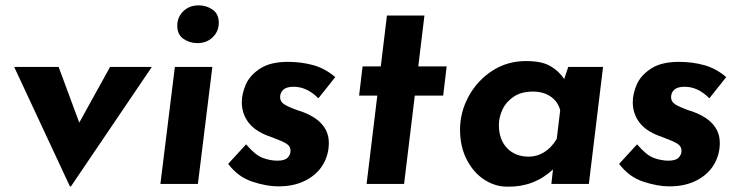

<svg xmlns="http://www.w3.org/2000/svg" viewBox="-20 -687 2766 717"><path d="M547 -437 245 9H241L33 -437H199L276 -229L391 -437Z M773 -437 719 0H579L633 -437ZM722 -667Q751 -667 774 -651Q797 -635 797 -602Q797 -570 774.5 -548Q752 -526 717 -526Q688 -526 665 -542Q642 -558 642 -591Q642 -623 664.5 -645Q687 -667 722 -667Z M832 -75 899 -148Q933 -108 961 -97.5Q989 -87 1016 -87Q1043 -87 1054 -98Q1065 -109 1065 -124Q1065 -141 1049.5 -150.5Q1034 -160 999 -173L980 -180Q930 -199 906.5 -231.5Q883 -264 883 -305Q883 -337 898 -371.5Q913 -406 951.5 -431Q990 -456 1055 -456Q1106 -456 1150.5 -443.5Q1195 -431 1232 -399L1169 -320Q1126 -363 1077 -363Q1050 -363 1038 -352Q1026 -341 1026 -324Q1026 -307 1042 -297Q1058 -287 1092 -275Q1109 -270 1120 -265Q1208 -228 1208 -153Q1208 -110 1186.5 -73Q1165 -36 1122 -13.5Q1079 9 1019 9Q976 9 922.5 -8.5Q869 -26 832 -75Z M1565 -629 1542 -439H1648L1635 -330H1529L1489 0H1349L1389 -330H1321L1334 -439H1402L1425 -629Z M2232 -437 2179 0H2039L2045 -54Q1973 12 1876 10Q1832 11 1791 -14.5Q1750 -40 1724 -89Q1698 -138 1698 -203Q1698 -268 1730 -327Q1762 -386 1818 -422.5Q1874 -459 1944 -459Q2002 -459 2034 -441Q2066 -423 2087 -392L2102 -437ZM2072 -275Q2064 -307 2037 -326Q2010 -345 1970 -345Q1927 -345 1898.5 -326Q1870 -307 1856.5 -278Q1843 -249 1843 -220Q1843 -166 1873.5 -134Q1904 -102 1955 -102Q1985 -102 2012 -118.5Q2039 -135 2059 -168Z M2292 -75 2359 -148Q2393 -108 2421 -97.5Q2449 -87 2476 -87Q2503 -87 2514 -98Q2525 -109 2525 -124Q2525 -141 2509.5 -150.5Q2494 -160 2459 -173L2440 -180Q2390 -199 2366.5 -231.5Q2343 -264 2343 -305Q2343 -337 2358 -371.5Q2373 -406 2411.5 -431Q2450 -456 2515 -456Q2566 -456 2610.5 -443.5Q2655 -431 2692 -399L2629 -320Q2586 -363 2537 -363Q2510 -363 2498 -352Q2486 -341 2486 -324Q2486 -307 2502 -297Q2518 -287 2552 -275Q2569 -270 2580 -265Q2668 -228 2668 -153Q2668 -110 2646.5 -73Q2625 -36 2582 -13.5Q2539 9 2479 9Q2436 9 2382.5 -8.5Q2329 -26 2292 -75Z"/></svg>

Font: Josefin Sans
Style: Bold Italic
Weight: 700
Italic angle: -7°
Designer: Santiago Orozco
Foundry: Typemade
Version: Version 2.000